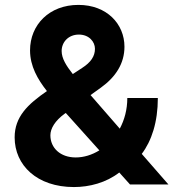

<svg xmlns="http://www.w3.org/2000/svg" viewBox="-20 -757 714 788"><path d="M283.4 10.7C346.9 10.7 415.8 -7.1 469.5 -49L513.5 0H671.2L561.8 -125.4C602.3 -179 627.8 -256 627.8 -354.8H502.5C502.5 -307.2 490.8 -264.9 471.6 -229L351.6 -366.8L394.2 -397.4C455.3 -441.4 490.8 -496.8 490.8 -565.3C490.8 -658.4 418.7 -736.9 301.8 -736.9C182.5 -736.9 103.3 -655.5 103.3 -550.1C103.3 -485.4 134.6 -431.5 172.6 -383.2C93.4 -328.8 40.1 -277.3 40.1 -193.2C40.1 -78.5 132.1 10.7 283.4 10.7ZM186.8 -201.7C186.8 -229.4 205.6 -261.4 245.7 -290.5L250 -293.3L387.8 -139.9C357.2 -121.1 323.9 -110.8 290.8 -110.8C227.6 -110.8 186.8 -149.9 186.8 -201.7ZM233 -547.6C233 -584.2 260.7 -614.7 302.9 -615.1C345.5 -615.4 369.7 -585.6 369.7 -556.8C369.7 -526.3 353 -501.1 316.8 -478L278.8 -453.1C251.8 -487.2 233 -517.4 233 -547.6Z"/></svg>

Font: Magic Ui Pro
Style: Bold
Weight: 700
Designer: Stefan Endress, Andreas Faust
Version: Version 1.000;FEAKit 1.0